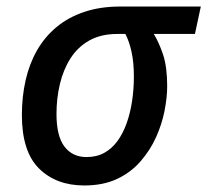

<svg xmlns="http://www.w3.org/2000/svg" viewBox="-20 -559 635 588"><path d="M238 9Q152 9 99.5 -43Q47 -95 47 -207Q47 -263 58.5 -313.5Q70 -364 93.5 -405Q117 -446 153 -476Q189 -506 238 -522.5Q287 -539 348 -539H595L577 -455H451Q467 -429 479.5 -391.5Q492 -354 492 -295Q492 -261 484 -220Q476 -179 458 -139Q440 -99 410.5 -65Q381 -31 338.5 -11Q296 9 238 9ZM245 -78Q276 -78 299.5 -91Q323 -104 340 -127.5Q357 -151 368 -182Q379 -213 384.5 -249.5Q390 -286 390 -325Q390 -367 383 -399.5Q376 -432 364 -455H339Q289 -455 253.5 -435Q218 -415 196 -380.5Q174 -346 163.5 -302Q153 -258 153 -210Q153 -142 177.5 -110Q202 -78 245 -78Z"/></svg>

Font: Noto Sans Display Medium
Style: Italic
Weight: 500
Italic angle: -12°
Designer: Monotype Design Team
Foundry: Monotype Imaging Inc.
Version: Version 2.003